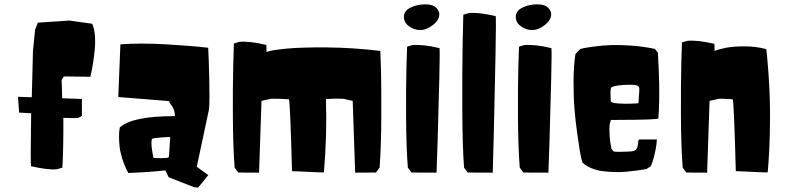

<svg xmlns="http://www.w3.org/2000/svg" viewBox="-20 -785 3597 879"><path d="M67.4 -269.5 62.5 -341.8 125.5 -339.8 130.9 -550.3 140.6 -648.9 153.3 -681.2 297.4 -690.9 401.9 -676.3Q411.6 -655.8 414.3 -623Q417 -590.3 413.8 -558.6Q410.6 -526.9 406.2 -498Q401.9 -469.2 397.5 -451.2L393.6 -433.6L272.5 -435.1L262.2 -419.9Q262.7 -412.6 263.7 -375Q264.6 -337.4 264.6 -335L355 -332V-254.9Q342.3 -245.1 332.5 -245.1Q326.7 -243.2 270 -245.6Q270.5 -189.5 269.5 -132.3Q268.6 -75.2 267.1 -46.4L265.6 -17.6L241.2 -10.3Q200.7 -5.9 122.6 -23.9Q118.7 -24.4 122.6 -266.6Z M759.3 -156.7Q757.8 -158.7 718.3 -155.8Q678.7 -152.8 676.3 -148.9Q672.9 -141.6 673.3 -126.7Q673.8 -111.8 676.3 -97.2L678.7 -82.5Q680.7 -66.9 682.6 -63.5Q684.1 -61.5 699.7 -61Q715.3 -60.5 730.5 -61.5L745.6 -62L753.4 -66.4ZM933.6 16.6 886.7 74.2 866.7 71.3 752 26.4Q751.5 25.4 750.7 23.7Q750 22 748 17.8Q746.1 13.7 744.4 9.8Q742.7 5.9 740.7 2.2Q738.8 -1.5 737.5 -3.4Q736.3 -5.4 736.3 -4.9Q702.1 -1 659.9 2Q617.7 4.9 592.3 5.9L567.4 6.8Q550.3 -24.4 540 -57.6Q529.8 -90.8 527.3 -115.5Q524.9 -140.1 524.9 -160.4Q524.9 -180.7 526.9 -191.4L528.8 -201.7Q585 -253.4 780.8 -253.4Q780.8 -268.6 776.6 -281Q772.5 -293.5 768.1 -298.8L764.2 -303.7L752.9 -322.3L521.5 -340.8L531.2 -582Q621.1 -588.9 740.2 -582Q859.4 -575.2 933.1 -566.4Q935.5 -529.3 938 -425.3Q940.4 -321.3 937 -285.6L880.9 -21.5Z M1717.8 -17.6 1701.2 4.9 1606 5.4Q1599.1 -177.7 1594.7 -323.2L1553.7 -332.5Q1514.6 -335 1472.2 -331.1Q1477.5 -165.5 1462.9 3.9Q1462.9 4.9 1426.3 3.4Q1389.6 2 1353.5 0L1316.9 -1.5Q1308.1 -330.1 1302.2 -330.6Q1284.2 -332 1263.2 -332.5Q1242.2 -333 1230.5 -333L1218.3 -332.5L1177.2 -323.2L1166 5.4L1070.8 4.9L1054.2 -17.6Q1046.9 -110.8 1046.1 -252.9Q1045.4 -395 1047.9 -490.2L1050.8 -585.9L1075.2 -593.3Q1120.6 -597.7 1198.7 -579.6Q1200.2 -579.6 1200.2 -546.9Q1220.2 -555.2 1287.6 -562Q1355 -568.8 1476.6 -567.9Q1598.1 -566.9 1721.2 -551.8Q1722.7 -515.6 1724.4 -455.8Q1726.1 -396 1725.6 -253.4Q1725.1 -110.8 1717.8 -17.6Z M1863.8 4.9 1847.2 -17.6Q1839.8 -110.8 1839.1 -249.3Q1838.4 -387.7 1840.8 -479.5L1843.8 -571.3L1868.2 -578.6Q1913.6 -583 1991.7 -564.9Q1994.6 -564.5 1991.2 -421.9Q1987.8 -279.3 1983.4 -136.7L1978.5 5.4ZM1991.2 -719.7Q1991.2 -693.4 1961.9 -670.4Q1932.6 -647.5 1903.8 -647.5Q1876.5 -647.5 1852.8 -664.6Q1829.1 -681.6 1829.1 -708Q1829.1 -735.8 1860.1 -750.5Q1891.1 -765.1 1924.3 -765.1Q1949.7 -765.1 1964.8 -758.3Q1980 -751.5 1988.8 -731.9Q1991.2 -728 1991.2 -719.7Z M2121.1 4.9 2104.5 -17.6Q2097.2 -110.8 2096.4 -285.9Q2095.7 -460.9 2098.1 -589.4L2101.1 -717.8L2125.5 -725.1Q2170.9 -729.5 2249 -711.4Q2252 -710.9 2248.5 -531.7Q2245.1 -352.5 2240.7 -173.8L2235.8 5.4Z M2376 4.9 2359.4 -17.6Q2352.1 -110.8 2351.3 -249.3Q2350.6 -387.7 2353 -479.5L2356 -571.3L2380.4 -578.6Q2425.8 -583 2503.9 -564.9Q2506.8 -564.5 2503.4 -421.9Q2500 -279.3 2495.6 -136.7L2490.7 5.4ZM2503.4 -719.7Q2503.4 -693.4 2474.1 -670.4Q2444.8 -647.5 2416 -647.5Q2388.7 -647.5 2365 -664.6Q2341.3 -681.6 2341.3 -708Q2341.3 -735.8 2372.3 -750.5Q2403.3 -765.1 2436.5 -765.1Q2461.9 -765.1 2477.1 -758.3Q2492.2 -751.5 2501 -731.9Q2503.4 -728 2503.4 -719.7Z M2907.2 -146.5H2987.3Q2987.8 -145.5 2985.6 -126.2Q2983.4 -106.9 2976.3 -76.4Q2969.2 -45.9 2959.5 -23.9Q2958 -22.9 2956.1 -21.7Q2954.1 -20.5 2949.5 -17.6Q2944.8 -14.6 2941.9 -12.7Q2939 -10.7 2939 -11.2L2926.8 -8.8Q2915 -6.8 2894.5 -4.2Q2874 -1.5 2848.6 1Q2823.2 3.4 2794.4 2.7Q2765.6 2 2738.8 -1.5Q2711.9 -4.9 2687.3 -15.1Q2662.6 -25.4 2646.5 -41L2640.1 -64.5Q2637.7 -75.7 2634.3 -95.2Q2630.9 -114.7 2622.8 -172.6Q2614.7 -230.5 2610.1 -285.2Q2605.5 -339.8 2605.7 -410.6Q2606 -481.4 2614.3 -537.6L2637.2 -561Q2643.6 -562.5 2654.8 -564.9Q2666 -567.4 2702.4 -572.3Q2738.8 -577.1 2776.6 -578.6Q2814.5 -580.1 2869.9 -576.2Q2925.3 -572.3 2978.5 -561L2991.7 -543.5Q2992.2 -536.6 2992.9 -524.2Q2993.7 -511.7 2995.4 -474.9Q2997.1 -438 2997.8 -403.3Q2998.5 -368.7 2997.8 -323.7Q2997.1 -278.8 2994.1 -243.2Q2994.1 -239.3 2939.7 -237.8Q2885.3 -236.3 2831.1 -236.3L2776.9 -235.8L2772.9 -223.6Q2770 -216.3 2770 -197Q2770 -177.7 2771.5 -157.2L2773.4 -137.2L2779.3 -104L2788.6 -92.3Q2792 -89.8 2811.8 -89.8Q2831.5 -89.8 2849.6 -90.8L2868.2 -91.8Q2873.5 -92.3 2877.9 -93Q2882.3 -93.8 2885.5 -95.9Q2888.7 -98.1 2891.1 -99.6Q2893.6 -101.1 2895.3 -105.2Q2897 -109.4 2897.9 -110.8Q2898.9 -112.3 2899.7 -117.9Q2900.4 -123.5 2900.6 -125Q2900.9 -126.5 2901.6 -133.3Q2902.3 -140.1 2902.3 -141.6ZM2776.4 -321.8Q2776.9 -314 2808.3 -311.5Q2839.8 -309.1 2871.1 -310.5L2902.8 -312Q2905.8 -357.9 2906.7 -369.1Q2908.7 -387.7 2899.7 -392.3Q2890.6 -397 2864.3 -397Q2832 -397 2810.5 -393.8Q2789.1 -390.6 2783.2 -387.2L2777.8 -383.8Q2772.9 -376.5 2776.4 -321.8Z M3251.5 -551.8Q3272 -560.1 3304.2 -566.4Q3336.4 -572.8 3388.4 -572.8Q3440.4 -572.8 3487.8 -560.1Q3489.3 -549.8 3491.5 -531Q3493.7 -512.2 3498 -451.9Q3502.4 -391.6 3504.4 -329.1Q3506.3 -266.6 3504.4 -175Q3502.4 -83.5 3494.6 3.9Q3494.6 4.9 3458 3.4Q3421.4 2 3385.3 0L3348.6 -1.5Q3339.8 -330.1 3334 -330.6Q3315.9 -332 3299.8 -332.5Q3283.7 -333 3276.9 -333L3269.5 -332.5L3228.5 -323.2L3217.3 5.4L3122.1 4.9L3105.5 -17.6Q3098.1 -110.8 3097.4 -254.2Q3096.7 -397.5 3099.1 -494.1L3102.1 -590.8L3126.5 -598.1Q3171.9 -602.5 3250 -584.5Q3251.5 -584.5 3251.5 -551.8Z"/></svg>

Font: Noot
Style: Regular
Weight: 400
Designer: Amos Jerbi
Foundry: Amos Jerbi
Version: Version 1.000;PS 001.001;hotconv 1.0.56